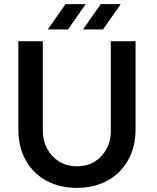

<svg xmlns="http://www.w3.org/2000/svg" viewBox="-20 -900 764 932"><path d="M353 12Q270 12 206 -22.5Q142 -57 105.5 -121Q69 -185 69 -274V-700H188V-264Q188 -218 208.5 -179Q229 -140 266 -116.5Q303 -93 354 -93Q405 -93 441.5 -116.5Q478 -140 498 -179Q518 -218 518 -264V-700H638V-274Q638 -185 601 -121Q564 -57 500 -22.5Q436 12 353 12ZM383 -757 469 -880H566L480 -757ZM212 -757 298 -880H396L310 -757Z"/></svg>

Font: MuseoModerno Thin Medium
Style: Regular
Weight: 500
Version: Version 1.003